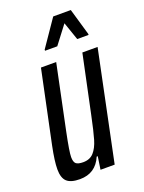

<svg xmlns="http://www.w3.org/2000/svg" viewBox="-136 -767 631 841"><g transform="rotate(-20 179.0 -347.0)"><path d="M9 -66Q9 -104 23 -172L94 -510H165L102 -208Q84 -121 84 -96Q84 -73 93.5 -65Q103 -57 127 -57Q158 -57 176 -77Q194 -97 204.5 -132.5Q215 -168 230 -240L287 -510H358L252 0H186L195 -60H190Q161 8 88 8Q46 8 27.5 -9Q9 -26 9 -66ZM136 -573V-578L221 -702H303L339 -578V-573H286L257 -657L193 -573Z"/></g></svg>

Font: Saira Ultra Condensed Medium
Style: Italic
Weight: 500
Width: 1
Italic angle: -12°
Designer: Hector Gatti with collaboration of the Omnibus-Type team
Foundry: Omnibus-Type
Version: Version 1.001; ttfautohint (v1.8)